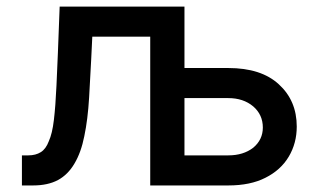

<svg xmlns="http://www.w3.org/2000/svg" viewBox="-20 -566 973 586"><path d="M46.9 0Q46.9 -23.4 46.9 -91.8Q51.8 -91.8 66.4 -91.8Q88.9 -91.8 104.5 -101.6Q120.1 -111.3 128.9 -134.8Q139.6 -158.2 144.5 -200.2Q149.4 -241.2 152.3 -303.7Q156.2 -384.8 162.1 -545.9Q231.4 -545.9 438.5 -545.9Q438.5 -522.5 438.5 -454.1Q394.5 -454.1 261.7 -454.1Q259.8 -407.2 252 -268.6Q248 -201.2 237.3 -150.4Q227.5 -100.6 207 -66.4Q187.5 -33.2 157.2 -16.6Q126 0 81.1 0Q69.3 0 46.9 0ZM518.6 -358.4Q558.6 -358.4 676.8 -358.4Q777.3 -358.4 831.1 -308.6Q885.7 -258.8 885.7 -179.7Q885.7 -128.9 861.3 -87.9Q836.9 -46.9 790 -23.4Q744.1 0 676.8 0Q597.7 0 438.5 0Q438.5 -136.7 438.5 -545.9Q464.8 -545.9 543 -545.9Q543 -431.6 543 -91.8Q576.2 -91.8 676.8 -91.8Q722.7 -91.8 752.9 -115.2Q782.2 -139.6 782.2 -176.8Q782.2 -215.8 752.9 -241.2Q722.7 -266.6 676.8 -266.6Q624 -266.6 518.6 -266.6Q518.6 -289.1 518.6 -358.4Z"/></svg>

Font: DeepSea
Style: Medium
Weight: 500
Designer: Stem
Version: Version 3.019;git-0a5106e0b